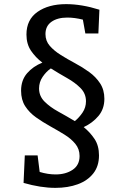

<svg xmlns="http://www.w3.org/2000/svg" viewBox="-20 -729 603 929"><path d="M248 180Q177 180 94 156L100 23H162L172 103Q212 115 249 115Q298 115 331.5 92.5Q365 70 365 26Q365 -8 344.5 -33Q324 -58 291.5 -78Q259 -98 223 -118Q187 -138 154.5 -161Q122 -184 102 -215Q82 -246 82 -290Q82 -341 111 -374.5Q140 -408 185 -426Q152 -451 130 -483.5Q108 -516 108 -562Q108 -634 161.5 -671.5Q215 -709 300 -709Q375 -709 461 -682L456 -567H393L381 -634Q341 -644 306 -644Q258 -644 229 -623.5Q200 -603 200 -564Q200 -531 221 -507Q242 -483 274 -463Q306 -443 342.5 -423.5Q379 -404 411.5 -380.5Q444 -357 464.5 -325.5Q485 -294 485 -251Q485 -202 456.5 -168Q428 -134 385 -114Q416 -89 437.5 -56.5Q459 -24 459 23Q459 75 431.5 110Q404 145 356.5 162.5Q309 180 248 180ZM169 -301Q169 -264 195.5 -237.5Q222 -211 262 -189Q302 -167 342 -143Q363 -160 379.5 -184.5Q396 -209 396 -239Q396 -276 370 -302.5Q344 -329 305 -351Q266 -373 226 -398Q204 -383 186.5 -357.5Q169 -332 169 -301Z"/></svg>

Font: Bitter Medium
Style: Regular
Weight: 500
Designer: Sol Matas, and Bitter project Authors
Foundry: Sol Matas
Version: Version 2.001